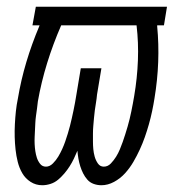

<svg xmlns="http://www.w3.org/2000/svg" viewBox="-20 -540 540 568"><path d="M105 8Q86 8 70.5 -2Q55 -12 46 -27.5Q37 -43 32.5 -61Q28 -79 26 -97.5Q24 -116 23.5 -134.5Q23 -153 24 -172.5Q25 -192 27 -211Q29 -230 33 -249Q42 -303 58 -356.5Q74 -410 96 -462L97 -465H76L86 -520H474L465 -465H445V-462Q450 -410 448 -356.5Q446 -303 437 -249Q434 -230 430 -211Q426 -192 420.5 -172.5Q415 -153 408.5 -134.5Q402 -116 393.5 -97.5Q385 -79 374.5 -61Q364 -43 350 -27.5Q336 -12 317.5 -2Q299 8 280 8Q268 8 257 4Q246 0 238.5 -8.5Q231 -17 226 -27Q221 -37 217.5 -48Q214 -59 212 -70.5Q210 -82 209 -94Q204 -82 198.5 -70.5Q193 -59 186 -48Q179 -37 170.5 -27Q162 -17 152 -8.5Q142 0 129.5 4Q117 8 105 8ZM116 -47Q127 -47 136.5 -56.5Q146 -66 152.5 -77Q159 -88 164 -99Q169 -110 173 -121.5Q177 -133 180.5 -144.5Q184 -156 187 -167.5Q190 -179 192.5 -190.5Q195 -202 197.5 -213.5Q200 -225 202 -236.5Q204 -248 206 -260L219 -338H280L267 -260Q266 -248 264 -236.5Q262 -225 260.5 -213.5Q259 -202 258 -190.5Q257 -179 256 -167.5Q255 -156 255 -144.5Q255 -133 255 -121.5Q255 -110 256 -99Q257 -88 260 -77Q263 -66 269.5 -56.5Q276 -47 287 -47Q299 -47 308 -56.5Q317 -66 323.5 -76.5Q330 -87 334.5 -98Q339 -109 343 -120Q347 -131 350.5 -142.5Q354 -154 357.5 -165.5Q361 -177 363.5 -188Q366 -199 368.5 -210.5Q371 -222 373 -233.5Q375 -245 377 -256Q386 -309 388 -361.5Q390 -414 384 -465H161Q137 -410 119.5 -353.5Q102 -297 92 -240Q91 -230 89.5 -219Q88 -208 86.5 -197.5Q85 -187 84.5 -176.5Q84 -166 83.5 -155.5Q83 -145 82.5 -134.5Q82 -124 82.5 -113.5Q83 -103 84.5 -93Q86 -83 89 -73.5Q92 -64 98.5 -55.5Q105 -47 116 -47Z"/></svg>

Font: Iosevka SS04 Light
Style: Italic
Weight: 300
Italic angle: -9°
Monospace: yes
Designer: Belleve Invis
Foundry: Belleve Invis
Version: Version 19.0.0; ttfautohint (v1.8.4)